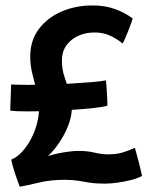

<svg xmlns="http://www.w3.org/2000/svg" viewBox="-20 -688 610 724"><path d="M82.5 -268Q36.5 -268 18.5 -271L22 -369.5Q33.5 -369 49.8 -368.5Q66 -368 86 -368Q120 -368 163.5 -369.2Q207 -370.5 250.2 -373Q293.5 -375.5 328.2 -378.5Q363 -381.5 379.5 -385Q380 -380.5 381 -367.8Q382 -355 383 -339.8Q384 -324.5 384.5 -310.5Q385 -296.5 385 -289.5Q368.5 -284.5 332.5 -280.5Q296.5 -276.5 251.2 -273.8Q206 -271 161.2 -269.5Q116.5 -268 82.5 -268ZM54.5 16Q52 9.5 47.2 -3.5Q42.5 -16.5 37.2 -32.2Q32 -48 28 -62.5Q24 -77 22.5 -86Q45 -95.5 64 -116.5Q83 -137.5 97.2 -164.8Q111.5 -192 119.2 -221.2Q127 -250.5 127 -276Q127 -311 118.8 -343.8Q110.5 -376.5 102.2 -409Q94 -441.5 94 -474Q94 -536 127 -579.2Q160 -622.5 213.2 -645Q266.5 -667.5 328 -667.5Q367.5 -667.5 397 -659Q426.5 -650.5 447.2 -639.2Q468 -628 480 -618.5Q479.5 -613.5 474.2 -599.5Q469 -585.5 462.8 -569.5Q456.5 -553.5 450.8 -540.5Q445 -527.5 442 -524Q427 -537.5 399.5 -551.5Q372 -565.5 337.5 -565.5Q305.5 -566 277 -553.8Q248.5 -541.5 231 -517.8Q213.5 -494 213.5 -459Q213.5 -426.5 223 -398.5Q232.5 -370.5 241.8 -342.8Q251 -315 251 -283.5Q251 -255.5 241.8 -227.5Q232.5 -199.5 218.2 -174.2Q204 -149 188.5 -129.5Q173 -110 160.5 -99.5Q177 -105 197.5 -109.2Q218 -113.5 238.5 -116.2Q259 -119 275.5 -119Q309 -119 336.2 -112.5Q363.5 -106 387 -106Q419 -106 441.5 -112.8Q464 -119.5 488.5 -130.5Q490 -125.5 494.2 -110.5Q498.5 -95.5 503 -77.5Q507.5 -59.5 511.2 -44.5Q515 -29.5 515.5 -24.5Q499 -15.5 473.5 -9Q448 -2.5 421.2 1Q394.5 4.5 375 4.5Q341.5 4.5 318.2 0.8Q295 -3 273.8 -6.5Q252.5 -10 225 -10Q169.5 -10 125.5 0.8Q81.5 11.5 54.5 16Z"/></svg>

Font: Grandstander Thin SemiBold
Style: Regular
Weight: 600
Version: Version 1.200